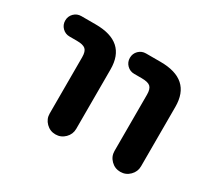

<svg xmlns="http://www.w3.org/2000/svg" viewBox="-110 -720 948 874"><g transform="rotate(30 364.5 -283.5)"><path d="M92.8 -438.5Q70.3 -438.5 54.7 -454.1Q39.1 -469.7 39.1 -492.2Q39.1 -514.6 54.7 -530.3Q70.3 -545.9 92.8 -545.9H168Q329.1 -545.9 329.1 -402.3V-89.8Q329.1 -61.5 308.6 -41Q288.1 -20.5 259.3 -20.5Q230.5 -20.5 210 -41Q189.5 -61.5 189.5 -89.8V-385.7Q189.5 -416 176.8 -427.2Q164.1 -438.5 130.9 -438.5ZM432.6 -438.5Q410.2 -438.5 394.5 -454.1Q378.9 -469.7 378.9 -492.2Q378.9 -514.6 394.5 -530.3Q410.2 -545.9 432.6 -545.9H508.8Q669.9 -545.9 669.9 -402.3V-89.8Q669.9 -61.5 649.4 -41Q628.9 -20.5 600.1 -20.5Q571.3 -20.5 550.8 -41Q530.3 -61.5 530.3 -89.8V-385.7Q530.3 -416 517.6 -427.2Q504.9 -438.5 471.7 -438.5Z"/></g></svg>

Font: Gen Jyuu GothicX Bold
Style: Bold
Weight: 700
Designer: Ryoko NISHIZUKA (kana &amp; ideographs); Paul D. Hunt (Latin, Greek &amp; Cyrillic); Wenlong ZHANG (bopomofo); Sandoll C
Version: Version 1.058.20140828